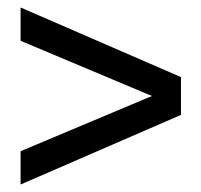

<svg xmlns="http://www.w3.org/2000/svg" viewBox="-20 -587 538 513"><path d="M35 -94V-183L386 -330.5L35 -478V-567L463.5 -381V-280Z"/></svg>

Font: Argentum Novus Medium
Style: Regular
Weight: 500
Designer: Julieta Ulanovsky (font) & Cristiano Sobral (main changes)
Foundry: Julieta Ulanovsky (font) & Cristiano Sobral (main changes)
Version: Version 3.00;November 27, 2020;FontCreator 13.0.0.2655 64-bi